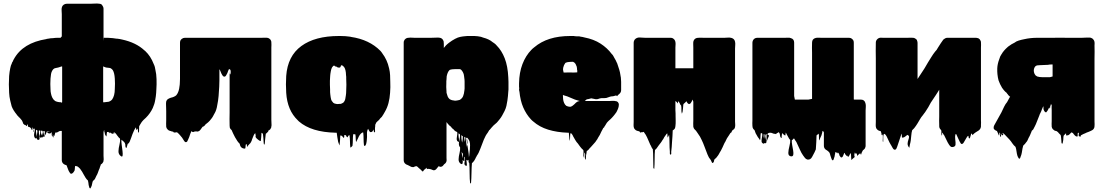

<svg xmlns="http://www.w3.org/2000/svg" viewBox="-20 -731 6183 1072"><path d="M853 -232Q853 -228 852.5 -223Q852 -218 852 -213Q851 -203 850 -193.5Q849 -184 847 -175Q845 -162 841.5 -150.5Q838 -139 833 -128Q819 -98 795 -74Q791 -71 788 -67.5Q785 -64 781 -61L773 -52Q772 -51 771 -49Q770 -47 768 -45Q767 -43 765.5 -40.5Q764 -38 762 -35L757 -26Q756 -17 756.5 -7.5Q757 2 755 10Q755 11 753.5 9Q752 7 751 6Q750 1 750 -4Q750 -9 749 -14Q749 -13 745 -8Q742 -5 741 -6Q740 -9 740 -12.5Q740 -16 739 -20Q733 -12 728.5 -2.5Q724 7 720 17Q716 27 712.5 38Q709 49 704 60Q701 66 697 70Q693 72 693 72Q692 76 691 79.5Q690 83 689 86Q688 89 687.5 91.5Q687 94 685 95Q684 96 681 90Q679 81 680 79.5Q681 78 676 65Q675 65 674 64Q671 61 670 59Q667 57 663 53Q662 53 659 50L658 49Q657 60 659.5 78Q662 96 664 112.5Q666 129 664.5 138Q663 147 654 140Q641 130 641.5 113Q642 96 647 77Q652 58 650 43Q647 41 644 37.5Q641 34 641 34Q640 32 639 31Q638 30 637 29Q633 24 629 18Q625 12 618 8Q611 5 613.5 7Q616 9 618.5 12Q621 15 611 14Q610 15 610 16Q609 17 606 15Q600 14 593 7Q591 13 590 13Q588 13 588 10Q588 7 586 6Q585 5 584 5.5Q583 6 582 6Q578 6 578 6Q576 11 576 17.5Q576 24 574 30Q573 32 570 26Q568 23 566 19Q565 14 564.5 10Q564 6 562 2Q562 -7 561 -5Q560 -3 559 2Q558 7 558 8V139Q558 143 558.5 148.5Q559 154 559 159Q559 164 557 172L554 177Q554 177 554 177.5Q554 178 553 178Q553 179 551 181Q548 185 543 187Q542 190 541.5 193Q541 196 539 199Q536 211 532 218Q529 226 526 234.5Q523 243 518 251Q515 259 510.5 267Q506 275 499 279Q496 286 495 292.5Q494 299 492 306L487 317Q486 318 485.5 319.5Q485 321 483 321Q482 321 481 319.5Q480 318 479 317Q478 313 477 309.5Q476 306 475 302Q474 296 473.5 289.5Q473 283 471 277Q463 270 457.5 261Q452 252 447 243Q439 227 429 214Q428 212 427 211Q426 210 425 209Q421 205 417 201.5Q413 198 408 197Q406 196 404 196Q400 196 400 195Q398 202 398 208.5Q398 215 396 222Q395 224 394 225Q393 226 392 228Q390 232 385 236Q380 240 375 239Q371 236 367 229Q363 223 360.5 215.5Q358 208 355 201Q354 198 352.5 194Q351 190 343 189Q339 187 336 185Q325 177 325 163V0H316Q311 1 306 4.5Q301 8 296 9H289Q287 13 286.5 17.5Q286 22 284 26Q284 27 282.5 28Q281 29 280 28Q269 17 270 19Q271 21 276 27Q281 33 282 36Q283 39 272 29Q268 26 268.5 19.5Q269 13 269 7Q266 10 263 12.5Q260 15 256 14Q248 14 244 8Q243 7 243 5.5Q243 4 242 3Q242 3 240 7Q240 7 238 12Q236 17 234 21Q234 25 232 23Q231 22 231 18Q230 16 230.5 14Q231 12 231 10V2Q229 -1 228 0Q226 4 226 7Q226 12 227 14Q227 16 227.5 18.5Q228 21 229 24Q229 26 229 30Q229 34 224 33Q222 33 220 30Q220 37 216 36Q213 36 213 33Q213 38 208 38Q206 38 206 37Q200 36 202 24Q203 19 204 13.5Q205 8 205 2Q205 -2 205 -2Q205 -2 201 -2Q196 -2 197 -2.5Q198 -3 197 2V6Q197 13 199 22.5Q201 32 201 41Q201 48 198 49Q195 50 193 50Q185 48 185 41Q184 40 184 37Q184 40 181 42Q178 42 177 41Q173 38 171 31Q169 23 171 14Q173 5 174 -3V-10Q173 -10 171 -14L170 -13L169 -14Q169 -14 169 -13.5Q169 -13 168 -13Q169 -13 169 -12.5Q169 -12 169 -12Q169 -11 168.5 -10.5Q168 -10 168 -9Q168 -8 167.5 -8Q167 -8 167 -7Q166 -9 165 -12.5Q164 -16 162 -20Q161 -21 161 -18Q161 -17 161 -11.5Q161 -6 159 -5Q158 -4 157 -6.5Q156 -9 156 -8Q153 -13 154.5 -12Q156 -11 151 -17Q147 -21 140 -23Q137 -23 137 -23Q137 -24 136.5 -24.5Q136 -25 136 -26Q136 -29 135.5 -32.5Q135 -36 133 -37Q132 -37 132 -35Q130 -27 130 -27Q127 -27 127 -29Q126 -30 125 -30Q124 -31 123 -32Q122 -33 120 -34Q120 -32 119 -33Q115 -35 110 -40Q110 -41 109.5 -41.5Q109 -42 109 -43Q108 -47 106 -51Q104 -55 102 -59L92 -71Q89 -73 87 -76Q86 -76 86 -76.5Q86 -77 85 -77Q84 -79 82 -81.5Q80 -84 78 -85L69 -97Q68 -99 65 -102L61 -108Q59 -110 57.5 -113Q56 -116 54 -119Q53 -121 52 -123Q51 -125 50 -126Q49 -129 47.5 -132Q46 -135 45 -138Q43 -146 41 -154Q39 -162 37 -170Q32 -191 31 -213Q28 -260 31 -307Q33 -330 37 -349Q40 -366 46 -377Q48 -385 51 -387Q53 -392 54.5 -395.5Q56 -399 57 -400Q107 -492 240 -513Q240 -514 240.5 -514Q241 -514 241 -514Q243 -514 245.5 -514.5Q248 -515 249 -515Q263 -518 276 -518Q283 -519 289 -519.5Q295 -520 301 -520H318L325 -528V-652Q325 -661 324 -672Q323 -683 326 -692Q328 -699 336 -705Q344 -710 352 -710H483Q496 -710 509.5 -711Q523 -712 536 -710Q547 -709 551 -701Q553 -699 553 -698Q558 -691 558 -683V-532Q558 -497 558 -495Q558 -493 558 -502Q558 -509 559 -516.5Q560 -524 562 -520H582Q590 -519 596.5 -519Q603 -519 610 -518L631 -515H635Q642 -514 649 -513Q656 -512 663 -510Q740 -493 786 -450Q788 -449 791 -446Q821 -418 838 -374Q842 -366 844.5 -357Q847 -348 848 -339Q853 -320 854 -289Q855 -258 853 -232ZM556 -160H562Q568 -161 574.5 -161.5Q581 -162 587 -163Q601 -168 607 -177Q613 -186 617 -200Q619 -208 620 -216.5Q621 -225 621 -234Q622 -246 622 -263.5Q622 -281 621 -292Q619 -324 610 -339Q606 -345 598 -350Q593 -352 585.5 -352.5Q578 -353 572 -354Q565 -356 562.5 -357.5Q560 -359 558 -360Q555 -360 556 -360Q557 -360 556 -356ZM326 -160Q321 -160 324 -157Q327 -154 327 -164V-360H323Q319 -359 314.5 -357Q310 -355 305 -354Q298 -352 290.5 -351Q283 -350 278 -345Q277 -344 275 -341.5Q273 -339 272 -337Q267 -329 265 -318Q263 -307 262 -292Q261 -280 261 -262Q261 -244 262 -232Q262 -219 265 -207Q267 -196 272.5 -185Q278 -174 288 -167Q302 -160 322 -160ZM167 -6V-7Q168 -4 168 0Q168 4 167 5Q165 7 165 3Q164 0 166 -4Q166 -5 166.5 -5.5Q167 -6 167 -6ZM184 35Q185 30 185.5 25Q186 20 187 16Q188 11 188.5 6.5Q189 2 189 -2Q189 -2 185 -4Q182 -7 181 -6V4L184 28ZM214 18Q216 10 216 6Q216 3 216 0Q216 -3 212 -2Q210 -1 208 4Q208 8 209.5 14.5Q211 21 212 26Q212 24 214 18ZM220 26Q220 22 220.5 19Q221 16 222 13Q225 3 224 2Q223 1 220 0Q218 0 218 2Q217 3 217 6Q216 11 217.5 16Q219 21 220 26ZM248 0Q239 4 243.5 4Q248 4 252 3Q250 3 250 1Q252 3 253 3Q254 4 255 4Q256 4 257 5V4Q257 4 257 3.5Q257 3 256 3Q253 2 249 0V1Q249 0 248 0Z M1496 -35Q1496 -33 1496 -30Q1496 -27 1495 -25Q1495 -20 1494 -18L1491 -13Q1490 -9 1484 -5Q1484 -5 1483.5 -4.5Q1483 -4 1482 -4Q1481 -3 1480.5 -3Q1480 -3 1479 -2Q1479 -2 1475 4Q1477 2 1478.5 1Q1480 0 1480 0Q1480 0 1477.5 3.5Q1475 7 1475 6L1468 13Q1468 13 1467.5 13.5Q1467 14 1466 14Q1466 14 1464 16Q1463 24 1462 33Q1461 42 1460 51Q1459 57 1459 64Q1459 71 1456 76Q1454 78 1453 72.5Q1452 67 1452 63Q1451 52 1450.5 40Q1450 28 1448 16Q1446 15 1442 11Q1440 11 1440 11Q1439 22 1438.5 34Q1438 46 1436 57Q1436 56 1432 56Q1430 54 1428 54Q1424 51 1420 48Q1416 45 1412 41Q1405 33 1407 31Q1409 29 1405 12Q1398 19 1394.5 29Q1391 39 1387 48Q1386 54 1383 59Q1382 60 1382 61Q1382 62 1381 63Q1378 69 1374 72Q1372 75 1369 77.5Q1366 80 1364 83Q1363 84 1362.5 86.5Q1362 89 1360 88Q1358 86 1358.5 82Q1359 78 1357 75Q1356 74 1354.5 73.5Q1353 73 1353 75Q1351 80 1351 86.5Q1351 93 1349 98Q1348 99 1344.5 98.5Q1341 98 1340 98Q1326 95 1321 82Q1320 79 1319.5 76Q1319 73 1317 70Q1310 64 1305 56Q1291 35 1282 15Q1281 12 1279.5 9.5Q1278 7 1277 4Q1275 0 1275 -1Q1275 -2 1274.5 -2Q1274 -2 1274 -3Q1274 -3 1273.5 -3.5Q1273 -4 1273 -5Q1267 -9 1264 -16Q1264 -17 1263.5 -17.5Q1263 -18 1263 -19Q1262 -22 1262 -30Q1261 -48 1261.5 -66.5Q1262 -85 1262 -103V-337Q1262 -318 1264 -316Q1266 -314 1267.5 -321.5Q1269 -329 1267.5 -337Q1266 -345 1258 -345Q1257 -343 1256.5 -340.5Q1256 -338 1254 -336Q1252 -329 1249.5 -323Q1247 -317 1243 -311Q1239 -303 1232 -303Q1231 -303 1230 -303.5Q1229 -304 1228 -304Q1224 -307 1222 -310Q1216 -319 1211 -333Q1209 -336 1207 -342Q1206 -343 1205 -344Q1202 -348 1204 -346Q1206 -344 1205 -341V-282Q1205 -271 1204 -247Q1203 -223 1200.5 -195Q1198 -167 1193 -144Q1191 -130 1187 -118Q1183 -106 1178 -98Q1174 -92 1173 -89Q1171 -85 1171 -85Q1167 -77 1161.5 -70Q1156 -63 1151 -57Q1147 -52 1142 -48Q1137 -44 1132 -40Q1130 -38 1128 -37Q1124 -30 1119 -27Q1118 -26 1117 -25.5Q1116 -25 1114 -24Q1111 -23 1111 -23Q1105 -15 1099.5 -7Q1094 1 1086 3Q1082 4 1078.5 3Q1075 2 1070 3Q1066 3 1062.5 5Q1059 7 1055 6Q1053 5 1052 3.5Q1051 2 1049 1Q1049 3 1047 5Q1047 6 1046.5 6.5Q1046 7 1046 8Q1042 16 1039.5 25Q1037 34 1033 42L1031 47Q1031 47 1029 51Q1028 55 1025.5 58.5Q1023 62 1018 63Q1013 63 1009 57Q1007 55 1007 54Q1003 48 999.5 42Q996 36 991 31Q988 28 987 26Q983 21 978.5 16.5Q974 12 969 8Q965 7 960 8.5Q955 10 951 8Q944 5 945.5 5.5Q947 6 949 6Q951 6 945 4Q944 4 943.5 3.5Q943 3 939 3Q937 2 934.5 1Q932 0 930 0Q929 0 928.5 -0.5Q928 -1 927 -1Q927 -1 926.5 -1Q926 -1 925 -2Q924 -2 923.5 -2.5Q923 -3 922 -3L916 -8Q909 -15 908 -23Q907 -31 907.5 -40.5Q908 -50 908 -59V-110Q908 -120 907.5 -129.5Q907 -139 907 -147Q907 -151 907 -155.5Q907 -160 908 -164Q909 -165 909 -167Q914 -178 924 -181Q926 -183 933 -185Q935 -186 938 -186.5Q941 -187 944 -188Q948 -189 951.5 -191Q955 -193 959 -195L965 -200Q973 -210 977 -223Q981 -236 982 -248Q983 -253 983.5 -258Q984 -263 984 -267Q985 -278 985 -290Q985 -302 985 -315V-493Q985 -498 986 -501Q988 -507 990 -509Q992 -511 993 -512Q994 -513 995 -514Q1003 -520 1012 -520H1440Q1448 -520 1458.5 -520.5Q1469 -521 1477 -519Q1484 -516 1489 -511Q1491 -507 1492 -506Q1495 -502 1495 -495Q1496 -488 1495.5 -480Q1495 -472 1495 -465V-63Q1495 -56 1495.5 -49Q1496 -42 1496 -35Z M2159 -276Q2160 -260 2159.5 -244Q2159 -228 2158 -213Q2156 -182 2149 -155.5Q2142 -129 2129 -107Q2125 -100 2121 -93Q2117 -86 2112 -79Q2107 -73 2101 -68Q2101 -67 2100.5 -66.5Q2100 -66 2100 -66Q2096 -60 2090 -56Q2089 -55 2088 -54Q2087 -53 2085 -51Q2084 -50 2083 -49Q2082 -48 2081 -47L2075 -34Q2075 -30 2075 -26.5Q2075 -23 2074 -19Q2073 -12 2074 -0.5Q2075 11 2070 7Q2067 4 2066.5 -0.5Q2066 -5 2066 -9Q2066 -7 2064 -5Q2063 -2 2060.5 1.5Q2058 5 2054 6Q2047 9 2042.5 1.5Q2038 -6 2036 -10Q2036 -10 2036 -10.5Q2036 -11 2035 -12Q2028 1 2029 17.5Q2030 34 2028 50Q2028 54 2027 59.5Q2026 65 2025 70Q2024 76 2020 81Q2020 84 2016 84Q2012 82 2012 79Q2010 62 2010 44Q2010 26 2008 9Q2008 9 2007.5 8.5Q2007 8 2006 8Q2003 9 2000 11Q1997 13 1995 15Q1988 22 1983 32Q1980 38 1977.5 44Q1975 50 1972 55Q1971 56 1969.5 59.5Q1968 63 1968 62Q1966 51 1966 40Q1966 29 1964 19Q1966 19 1958.5 18.5Q1951 18 1952 19Q1950 35 1950 51Q1950 67 1948 83Q1948 84 1944.5 87Q1941 90 1940 91Q1939 92 1937.5 92.5Q1936 93 1936 92Q1934 75 1934 57.5Q1934 40 1931 23Q1928 24 1926 26Q1924 28 1924 28Q1923 29 1922.5 31.5Q1922 34 1920 36Q1919 36 1915 32Q1914 30 1913.5 28Q1913 26 1911 25Q1911 24 1910.5 24Q1910 24 1910 24Q1909 23 1909 23.5Q1909 24 1908 23H1902Q1902 27 1902 31Q1902 35 1900 40Q1900 40 1892 31Q1887 26 1887 26.5Q1887 27 1884 26Q1880 26 1880 25Q1879 39 1878.5 52.5Q1878 66 1876 80Q1876 82 1874.5 78Q1873 74 1872 72Q1871 69 1870 66.5Q1869 64 1868 61Q1865 48 1863.5 35.5Q1862 23 1860 10H1854Q1718 7 1649 -53L1643 -59Q1584 -115 1578 -213Q1575 -260 1578 -307Q1586 -418 1662.5 -474Q1739 -530 1872 -530H1881Q1895 -530 1909 -529Q1923 -528 1936 -526Q1938 -526 1939 -525Q2042 -510 2104 -447Q2106 -445 2109.5 -440.5Q2113 -436 2114 -434Q2142 -397 2152 -351Q2152 -350 2152.5 -349Q2153 -348 2153 -347Q2157 -330 2158 -311.5Q2159 -293 2159 -276ZM1841 -157Q1844 -155 1848 -153Q1859 -150 1865 -150Q1871 -150 1877 -151H1883Q1887 -153 1890.5 -154.5Q1894 -156 1897 -158Q1905 -166 1907.5 -177Q1910 -188 1911 -198Q1912 -204 1912.5 -211Q1913 -218 1913 -225Q1914 -239 1914 -258Q1914 -277 1913 -292Q1913 -297 1913 -302Q1913 -307 1912 -311Q1912 -315 1911.5 -318.5Q1911 -322 1911 -326Q1908 -352 1897 -361Q1893 -365 1891.5 -365.5Q1890 -366 1888 -366Q1887 -366 1886 -366.5Q1885 -367 1884 -366Q1883 -365 1882.5 -361.5Q1882 -358 1880 -356Q1879 -354 1874.5 -353.5Q1870 -353 1868 -354Q1862 -355 1857 -360H1851Q1850 -361 1849 -362.5Q1848 -364 1846 -365Q1843 -365 1840 -362Q1833 -356 1830 -345.5Q1827 -335 1825 -321Q1824 -318 1824 -313Q1824 -310 1823.5 -306.5Q1823 -303 1823 -299Q1822 -291 1822 -280Q1822 -269 1822 -258Q1822 -251 1822.5 -244.5Q1823 -238 1823 -231Q1823 -224 1823 -217Q1823 -210 1824 -205Q1826 -187 1828.5 -177Q1831 -167 1841 -157Z M2819 -244Q2819 -237 2819 -231Q2819 -225 2818 -220Q2817 -207 2816 -194.5Q2815 -182 2813 -170Q2811 -155 2807.5 -140Q2804 -125 2797 -111L2789 -96Q2779 -75 2762 -56Q2761 -54 2757 -50Q2753 -45 2747 -40.5Q2741 -36 2736 -31Q2730 -24 2724.5 -18.5Q2719 -13 2714 -6Q2714 -6 2713.5 -5.5Q2713 -5 2712 -5L2703 10Q2691 25 2681 49.5Q2671 74 2662 99Q2653 124 2642 139Q2641 140 2640.5 142.5Q2640 145 2638 147Q2638 147 2638 147.5Q2638 148 2637 148Q2637 149 2635 153Q2632 158 2629.5 163Q2627 168 2622 173Q2621 176 2618 177L2615 180Q2613 202 2612.5 234.5Q2612 267 2610 290Q2610 291 2607.5 292.5Q2605 294 2605 293Q2602 270 2602 235.5Q2602 201 2600 179Q2597 177 2597 175Q2596 174 2596 170.5Q2596 167 2596 166Q2596 163 2597 161Q2596 163 2591 165Q2590 165 2589.5 164.5Q2589 164 2588 164Q2586 163 2584 161Q2585 174 2586.5 186Q2588 198 2580 194Q2570 189 2574 174Q2578 159 2576 147Q2575 147 2573.5 146Q2572 145 2573 145Q2573 144 2572.5 143.5Q2572 143 2572 143Q2573 153 2573.5 161.5Q2574 170 2568 167Q2565 165 2563 162Q2565 175 2562.5 181.5Q2560 188 2552 183Q2540 174 2540.5 158.5Q2541 143 2545.5 125Q2550 107 2549 92Q2547 90 2545 86Q2544 85 2544 84Q2542 78 2542 72Q2542 61 2545 52Q2547 43 2548 34.5Q2549 26 2548 19Q2546 17 2544 16Q2543 16 2542 14Q2541 12 2542 14H2540V25Q2540 27 2540.5 30Q2541 33 2541 36Q2542 40 2542.5 44.5Q2543 49 2543 57Q2542 63 2539.5 61Q2537 59 2534 57Q2533 57 2533 56.5Q2533 56 2533 56Q2529 50 2530 41.5Q2531 33 2532 26Q2533 21 2533.5 16.5Q2534 12 2533 8Q2533 7 2532.5 7Q2532 7 2532 6L2525 3L2524 2Q2523 2 2523 1.5Q2523 1 2522 1Q2516 -3 2512 -9Q2509 -11 2506 -13.5Q2503 -16 2501 -19Q2499 -23 2497 -24.5Q2495 -26 2493 -27Q2491 -29 2488 -31.5Q2485 -34 2483 -37Q2481 -39 2479 -41.5Q2477 -44 2475 -47Q2473 -49 2472 -50Q2470 -53 2472 -50.5Q2474 -48 2473 -42V151Q2473 156 2473.5 161.5Q2474 167 2472 172Q2472 172 2470 176Q2469 177 2469 177.5Q2469 178 2468 179Q2466 182 2460 186Q2457 190 2453 194.5Q2449 199 2443 200Q2439 201 2435.5 199.5Q2432 198 2429 197Q2425 201 2422 205.5Q2419 210 2415 214Q2405 223 2395.5 218Q2386 213 2375 212H2367Q2366 212 2365 213Q2364 214 2363 213Q2362 210 2362 205L2354 213Q2353 214 2351 215Q2349 216 2347 218Q2346 219 2344.5 222.5Q2343 226 2340 226Q2336 226 2334.5 222.5Q2333 219 2331 218Q2331 218 2331 217.5Q2331 217 2330 217Q2328 216 2324 212L2317 206L2314 203Q2314 203 2314 202.5Q2314 202 2313 202Q2309 198 2307 197L2297 198Q2296 199 2292 201Q2286 204 2280 201Q2279 202 2278 201Q2277 200 2275 200Q2275 200 2263.5 194Q2252 188 2252 189Q2248 187 2245 185Q2234 177 2234 163V-493Q2234 -499 2235.5 -502Q2237 -505 2239 -509Q2248 -520 2260 -520Q2263 -520 2266 -520.5Q2269 -521 2272 -521Q2278 -521 2283.5 -520.5Q2289 -520 2294 -520H2387Q2395 -520 2403.5 -520.5Q2412 -521 2420 -521Q2424 -521 2428 -521Q2432 -521 2436 -520Q2437 -520 2438 -519.5Q2439 -519 2440 -519Q2449 -516 2454 -507Q2456 -503 2457 -500Q2458 -497 2458 -486V-463Q2460 -465 2460 -466Q2461 -466 2461 -466.5Q2461 -467 2461 -467L2462 -468Q2466 -472 2467 -474Q2466 -473 2471 -478.5Q2476 -484 2478 -485Q2481 -487 2483.5 -489.5Q2486 -492 2488 -493Q2496 -499 2503.5 -504Q2511 -509 2519 -513Q2521 -515 2523 -515Q2535 -522 2549.5 -525Q2564 -528 2578 -529Q2585 -529 2589 -530H2605Q2628 -531 2648 -528.5Q2668 -526 2678 -521Q2694 -517 2707.5 -510.5Q2721 -504 2730 -496L2739 -490Q2743 -487 2746.5 -484Q2750 -481 2753 -477Q2781 -449 2798 -405.5Q2815 -362 2818 -299Q2819 -285 2819 -274Q2819 -263 2819 -249ZM2474 -210Q2476 -201 2479.5 -192.5Q2483 -184 2490 -178Q2500 -171 2514 -170Q2516 -169 2519 -169Q2522 -169 2524 -169L2532 -170Q2536 -171 2539.5 -171.5Q2543 -172 2546 -173L2551 -176Q2562 -184 2566 -195Q2571 -207 2573 -227Q2574 -232 2574 -237Q2574 -242 2574 -246V-275Q2574 -280 2573.5 -286Q2573 -292 2572 -298Q2572 -303 2571 -306Q2570 -318 2565 -327Q2560 -337 2554 -342Q2550 -345 2546.5 -345Q2543 -345 2538 -345Q2530 -345 2521 -345Q2512 -345 2504 -344Q2501 -343 2497 -342.5Q2493 -342 2490 -340Q2483 -333 2479.5 -324Q2476 -315 2474 -305Q2474 -301 2473.5 -296.5Q2473 -292 2473 -288Q2472 -283 2472 -277.5Q2472 -272 2472 -267Q2471 -256 2471.5 -245Q2472 -234 2473 -219V-214Q2474 -213 2474 -210ZM2560 65Q2561 63 2561 60.5Q2561 58 2562 56Q2563 50 2563.5 44.5Q2564 39 2564 33Q2564 29 2564 29Q2564 29 2561 28Q2561 28 2560 27Q2559 26 2557 24H2556V33Q2556 38 2556.5 43.5Q2557 49 2558 54Q2559 56 2559 59Q2559 62 2560 65ZM2572 33V42L2574 62Q2575 57 2575.5 53.5Q2576 50 2576 43V35Q2574 33 2572 33ZM2586 42Q2590 50 2590 62Q2590 65 2590 68Q2590 71 2589 74V75Q2591 91 2594 108Q2597 125 2598 142V148Q2599 145 2599 142.5Q2599 140 2600 138Q2600 136 2600.5 132Q2601 128 2601 128Q2604 105 2604.5 80.5Q2605 56 2592 42Q2589 38 2587 38Q2586 39 2586 41H2585Q2585 41 2585 40.5Q2585 40 2584 39Q2581 35 2580 35Q2579 36 2579.5 40.5Q2580 45 2580 46Q2581 54 2582.5 62Q2584 70 2585 78L2587 89Q2588 86 2588 83Q2588 80 2589 77V76Q2586 59 2585.5 52.5Q2585 46 2586 42ZM2562 152Q2563 145 2564 138Q2565 131 2564 125Q2563 125 2561.5 124Q2560 123 2561 123Q2560 122 2560 121.5Q2560 121 2559 120Q2558 119 2558 117.5Q2558 116 2557 115Q2558 124 2559.5 133.5Q2561 143 2562 152Z M3252 137Q3251 142 3251 153Q3251 164 3248 159Q3244 151 3246.5 140.5Q3249 130 3244 122Q3242 118 3242 126.5Q3242 135 3242 143Q3242 151 3240 148Q3236 138 3237.5 127.5Q3239 117 3237 107Q3232 103 3227.5 98Q3223 93 3220 89Q3216 84 3213 79.5Q3210 75 3207 71Q3199 63 3192 51L3180 30Q3180 29 3177 23.5Q3174 18 3172 16Q3170 14 3168 13Q3164 13 3164 16Q3163 26 3163 35.5Q3163 45 3161 55Q3161 57 3160 52Q3159 47 3159 44Q3158 36 3157.5 27Q3157 18 3156 10H3150Q3090 8 3041 -7Q2992 -22 2957 -53L2951 -58L2944 -65Q2918 -93 2901.5 -131Q2885 -169 2880 -221Q2879 -221 2879 -223Q2878 -225 2878 -233Q2878 -234 2878.5 -235Q2879 -236 2879 -237Q2878 -242 2878 -247.5Q2878 -253 2878 -259V-266Q2879 -326 2897 -373Q2915 -420 2947 -453Q2949 -454 2949.5 -455Q2950 -456 2951 -457Q2952 -458 2955 -460.5Q2958 -463 2958 -463Q2961 -466 2963 -467Q3037 -530 3163 -530H3184Q3188 -530 3189 -529Q3198 -529 3202 -528Q3216 -529 3223 -526Q3228 -525 3233 -524.5Q3238 -524 3243 -522Q3295 -512 3333 -487.5Q3371 -463 3396 -429Q3401 -425 3404 -419Q3407 -413 3410 -408L3418 -394Q3419 -391 3420.5 -388.5Q3422 -386 3423 -383Q3425 -380 3426 -377Q3427 -374 3428 -371Q3433 -357 3437.5 -342Q3442 -327 3444 -312Q3444 -308 3445 -306Q3447 -298 3447 -290Q3447 -282 3448 -274V-228Q3448 -214 3436 -205Q3433 -203 3429 -199Q3427 -194 3425 -194Q3425 -194 3421 -198Q3419 -198 3415 -197Q3411 -196 3409 -195Q3405 -194 3402 -193.5Q3399 -193 3395 -193Q3387 -192 3380 -189Q3373 -186 3365 -184Q3359 -183 3352 -183Q3345 -183 3338 -183Q3329 -182 3321.5 -179Q3314 -176 3306 -177Q3300 -178 3294 -179.5Q3288 -181 3281 -182Q3277 -181 3273.5 -180Q3270 -179 3266 -178Q3263 -177 3260 -177Q3257 -177 3254 -175Q3251 -173 3245 -167H3382Q3386 -167 3390.5 -167.5Q3395 -168 3400 -168H3405Q3411 -168 3419 -166Q3421 -166 3422 -165.5Q3423 -165 3424 -165Q3431 -162 3434 -154Q3436 -148 3435 -144Q3435 -137 3432 -128L3429 -120Q3423 -104 3413 -93Q3409 -88 3405 -83Q3401 -78 3396 -73Q3392 -69 3388 -65Q3384 -61 3379 -57L3373 -51Q3368 -46 3364.5 -39.5Q3361 -33 3357 -27Q3354 -24 3353 -22Q3355 -24 3353 -20Q3351 -16 3349 -18Q3347 -13 3344.5 -9Q3342 -5 3338 3Q3336 8 3333.5 12.5Q3331 17 3329 22Q3323 33 3318 40Q3317 43 3315.5 45.5Q3314 48 3312 50L3308 56Q3307 57 3306 59Q3305 61 3303 63Q3297 70 3291 76.5Q3285 83 3279 90L3272 97Q3270 100 3267.5 103Q3265 106 3262 108Q3258 112 3256 112Q3255 118 3254.5 124.5Q3254 131 3252 137ZM3127 -326H3132Q3145 -326 3158 -326.5Q3171 -327 3184 -326L3203 -327V-339Q3202 -340 3202 -341Q3202 -345 3201.5 -350Q3201 -355 3200 -359L3194 -373Q3193 -374 3193 -374.5Q3193 -375 3192 -376Q3187 -383 3181 -385Q3181 -386 3178 -386H3177Q3170 -386 3163 -385.5Q3156 -385 3149 -384Q3147 -383 3143.5 -382.5Q3140 -382 3137 -380Q3136 -379 3136 -378.5Q3136 -378 3135 -377Q3133 -375 3132 -372Q3131 -369 3129 -367Q3123 -351 3123.5 -344Q3124 -337 3127 -326ZM3154 -136Q3156 -135 3166 -135Q3172 -137 3177.5 -141Q3183 -145 3187 -149L3196 -158Q3204 -164 3208 -165Q3212 -166 3217 -167Q3210 -169 3203.5 -171Q3197 -173 3190 -175Q3179 -179 3168.5 -184Q3158 -189 3147 -193L3127 -199Q3125 -201 3123 -201V-196Q3123 -195 3123.5 -187.5Q3124 -180 3124 -178Q3125 -167 3129.5 -156.5Q3134 -146 3142 -140L3150 -137Q3151 -136 3154 -136Z M4085 -32Q4085 -26 4083 -18Q4082 -14 4079 -11Q4077 -9 4074.5 -7Q4072 -5 4069 -3Q4068 -2 4065 4.5Q4062 11 4061 11Q4060 11 4059 10Q4059 11 4058.5 11Q4058 11 4058 12Q4054 19 4049 26Q4044 33 4039 41L4033 53Q4032 56 4030 59.5Q4028 63 4026 66L4023 72Q4019 82 4014.5 91Q4010 100 4005 110Q4002 114 3999.5 119Q3997 124 3994 129L3991 134Q3990 135 3990 135.5Q3990 136 3989 137Q3979 152 3969 159Q3967 163 3966.5 168.5Q3966 174 3961 178Q3957 182 3953 172Q3949 162 3944 156Q3939 151 3936 144Q3933 137 3930 131L3912 84Q3909 76 3905.5 67.5Q3902 59 3898 51Q3890 32 3875 12L3866 -1L3859 -8Q3853 -14 3852 -20Q3852 -21 3851.5 -21.5Q3851 -22 3851 -23Q3850 -32 3850.5 -41Q3851 -50 3851 -59V-163L3847 -175Q3846 -174 3845 -171Q3844 -168 3843 -166Q3841 -162 3837 -156Q3833 -150 3827 -150Q3822 -151 3818 -156.5Q3814 -162 3812 -166Q3811 -164 3809 -162Q3806 -159 3803.5 -156.5Q3801 -154 3798 -152Q3796 -150 3795 -146Q3794 -136 3793.5 -126.5Q3793 -117 3791 -107Q3790 -104 3788.5 -99.5Q3787 -95 3787 -97Q3784 -108 3784.5 -119.5Q3785 -131 3783 -142Q3782 -143 3781 -144Q3780 -145 3779 -146L3776 -152Q3775 -154 3774.5 -156Q3774 -158 3772 -159Q3772 -160 3771.5 -160Q3771 -160 3771 -161Q3768 -163 3766 -166Q3765 -163 3765 -159.5Q3765 -156 3763 -154Q3762 -153 3761 -156Q3760 -159 3759 -161L3751 -167V-132Q3751 -125 3751 -116Q3751 -107 3752 -97V-85Q3752 -75 3752.5 -58Q3753 -41 3751 -26Q3751 -22 3749 -16Q3748 -13 3744 -9Q3742 -7 3742 -7Q3740 -5 3736 -3Q3735 13 3734.5 30Q3734 47 3732 64Q3731 76 3730.5 88.5Q3730 101 3728 113Q3727 117 3728 124Q3729 131 3724 132Q3720 133 3720 126Q3720 119 3720 115Q3718 94 3718 69Q3718 44 3716 22L3712 29Q3711 30 3710 34Q3709 38 3708 36Q3706 31 3706.5 25Q3707 19 3705 13L3700 19Q3697 22 3695 26Q3692 30 3689 34.5Q3686 39 3684 44Q3683 45 3682 47Q3681 49 3679 51Q3677 55 3674.5 58.5Q3672 62 3670 65Q3664 73 3658 80.5Q3652 88 3647 96Q3645 99 3642.5 101.5Q3640 104 3637 106Q3635 128 3635 158Q3635 188 3633 211Q3632 212 3630.5 210Q3629 208 3628 207Q3627 184 3627 154Q3627 124 3625 102Q3621 98 3618 91.5Q3615 85 3613 80H3612Q3605 65 3599 50Q3593 35 3585 21Q3582 16 3579 12.5Q3576 9 3574 5Q3570 7 3569 7H3562Q3558 9 3557 9Q3553 9 3553 7Q3553 5 3551 4Q3549 3 3547 1Q3545 1 3544 1.5Q3543 2 3540 0Q3539 0 3538.5 -0.5Q3538 -1 3536 -1Q3528 -4 3523 -11Q3521 -13 3519 -19Q3517 -26 3517.5 -35Q3518 -44 3518 -51V-493Q3518 -501 3523 -509L3529 -515Q3540 -523 3554.5 -521.5Q3569 -520 3582 -520H3724Q3735 -520 3742 -513Q3747 -510 3750 -501Q3751 -497 3751.5 -493.5Q3752 -490 3752 -486Q3752 -481 3751.5 -475.5Q3751 -470 3751 -465V-350H3851V-465Q3851 -474 3850.5 -484Q3850 -494 3852 -502Q3855 -511 3863 -516Q3867 -518 3870.5 -519Q3874 -520 3878 -520Q3886 -521 3893.5 -520.5Q3901 -520 3907 -520H4025Q4034 -520 4044.5 -521Q4055 -522 4065 -519Q4081 -514 4084 -498Q4086 -489 4085 -479Q4084 -469 4084 -460V-51Q4084 -50 4084.5 -43.5Q4085 -37 4085 -32Z M4631 164Q4630 165 4629 164Q4628 163 4626 162Q4624 160 4622 154Q4615 135 4613.5 127Q4612 119 4598 109Q4596 108 4594 106.5Q4592 105 4590 104Q4580 96 4580 83V8L4575 0Q4572 0 4572 2Q4571 6 4570.5 10Q4570 14 4568 19Q4567 25 4564 30Q4561 35 4559 41Q4558 44 4557 49.5Q4556 55 4555 52Q4552 44 4552.5 34Q4553 24 4551 15Q4551 15 4547 19Q4545 20 4542.5 21.5Q4540 23 4539 26Q4538 45 4537.5 64Q4537 83 4535 103Q4535 104 4531.5 111Q4528 118 4528 119Q4523 129 4514 145.5Q4505 162 4489 160Q4480 158 4474.5 151Q4469 144 4464 137Q4454 123 4447 106.5Q4440 90 4432 74Q4430 68 4426.5 62Q4423 56 4419 51Q4417 47 4416 46Q4415 44 4414.5 43Q4414 42 4412 42Q4410 44 4407.5 47Q4405 50 4401 52Q4400 63 4403 79Q4406 95 4408.5 110Q4411 125 4409 134Q4407 143 4396 142Q4381 139 4381.5 122.5Q4382 106 4387.5 85.5Q4393 65 4392 50Q4391 49 4390 48Q4389 47 4388 46Q4386 44 4384 40Q4383 38 4381.5 35Q4380 32 4378 29L4372 18Q4371 16 4370 13.5Q4369 11 4367 9Q4366 13 4366 17.5Q4366 22 4364 26Q4364 26 4356 21Q4354 19 4352 16.5Q4350 14 4348 12Q4345 19 4344.5 28.5Q4344 38 4344 39Q4344 40 4342.5 39.5Q4341 39 4340 38Q4335 32 4335 23.5Q4335 15 4329 8Q4329 8 4328.5 8Q4328 8 4327 7Q4323 11 4315 14Q4315 19 4312 18Q4313 18 4310 17Q4307 16 4308 16Q4301 17 4294.5 13.5Q4288 10 4280 10Q4276 10 4273 11Q4270 12 4267 14Q4263 21 4266.5 21.5Q4270 22 4272.5 24.5Q4275 27 4268 40Q4267 42 4266 44.5Q4265 47 4264 50Q4263 52 4262 56Q4261 60 4260 58Q4259 50 4260 34.5Q4261 19 4259 17Q4258 17 4257 18Q4257 18 4256.5 18Q4256 18 4256 19Q4251 25 4254 37Q4257 49 4259 58.5Q4261 68 4252 69Q4248 69 4247 68Q4245 73 4240 70Q4232 66 4232 56.5Q4232 47 4234.5 35.5Q4237 24 4236 15Q4236 14 4234.5 14Q4233 14 4232 13Q4231 13 4229.5 11.5Q4228 10 4228 12Q4226 22 4226 32Q4226 42 4224 51Q4223 53 4222 50Q4221 47 4220 46Q4218 44 4215.5 40Q4213 36 4211 34L4199 13Q4197 9 4196 4.5Q4195 0 4193 -4Q4189 -7 4186 -11Q4181 -18 4181 -28Q4180 -36 4180.5 -43Q4181 -50 4181 -57V-493Q4181 -501 4186 -509L4192 -515Q4199 -520 4207.5 -520Q4216 -520 4224 -520H4363Q4371 -520 4380 -520.5Q4389 -521 4396 -518Q4414 -513 4414 -493V-195L4418 -175H4494L4514 -179V-437Q4514 -448 4513.5 -463.5Q4513 -479 4514 -493Q4514 -514 4534 -519Q4542 -521 4550 -520.5Q4558 -520 4565 -520H4704Q4712 -520 4720.5 -520Q4729 -520 4736 -515Q4740 -512 4743 -508Q4745 -505 4746 -501.5Q4747 -498 4747 -493V-176Q4748 -175 4749.5 -175Q4751 -175 4751 -175H4786Q4807 -175 4812 -155Q4815 -145 4814 -134Q4813 -123 4813 -114V84Q4813 88 4811 92Q4811 95 4810 96Q4810 97 4809.5 97Q4809 97 4809 97Q4809 98 4808.5 98Q4808 98 4808 99Q4803 105 4798 108Q4796 111 4793.5 116.5Q4791 122 4790 124Q4790 125 4789.5 127.5Q4789 130 4788 131Q4792 135 4788 132V131L4782 125Q4779 127 4776 130Q4773 133 4770 135Q4767 141 4766 139Q4765 135 4764.5 131.5Q4764 128 4763 124Q4762 125 4761 126.5Q4760 128 4758 128Q4757 127 4753 120Q4749 133 4750 138Q4751 143 4752 144.5Q4753 146 4746 151Q4741 156 4738 158Q4735 164 4734 162Q4732 152 4732 142.5Q4732 133 4730 124Q4730 124 4729.5 124Q4729 124 4729 125Q4728 125 4726 127Q4726 130 4724 130Q4724 132 4723.5 134Q4723 136 4722 137Q4720 141 4718 143Q4715 146 4714 144Q4702 126 4706 120.5Q4710 115 4718 117.5Q4726 120 4727 126.5Q4728 133 4711 138L4707 139Q4706 140 4705 137.5Q4704 135 4702 134Q4701 132 4700 131Q4699 130 4698 129Q4697 127 4696.5 124.5Q4696 122 4694 123Q4692 124 4692 127Q4692 130 4690 132Q4689 135 4686.5 141Q4684 147 4679 148Q4676 149 4674 146.5Q4672 144 4671 143Q4666 135 4666 135Q4666 135 4666.5 134Q4667 133 4662 124Q4661 123 4660 122Q4659 121 4657 120Q4657 123 4655 125Q4654 126 4653 124Q4652 122 4651 121Q4648 118 4644 118Q4644 123 4642 129L4639 146Q4638 146 4636 154Q4634 162 4631 164ZM4246 44Q4247 37 4248 30.5Q4249 24 4248 19Q4247 18 4245.5 17.5Q4244 17 4244 19Q4242 28 4246 44ZM4729 125Q4729 125 4729 125ZM4786 132Q4781 127 4783 128.5Q4785 130 4788 132Q4787 133 4786 132Z M5457 -60Q5457 -53 5457.5 -46.5Q5458 -40 5457 -33V-24Q5456 -15 5451 -9L5445 -3Q5441 0 5435.5 3Q5430 6 5426 9Q5423 11 5420 13.5Q5417 16 5414 19Q5413 20 5412 22Q5411 24 5410 23Q5403 12 5406.5 12.5Q5410 13 5413 15.5Q5416 18 5406 15H5405H5404Q5404 15 5402 17Q5401 20 5400.5 23.5Q5400 27 5398 31Q5397 33 5396.5 36Q5396 39 5394 41Q5392 43 5390 41Q5388 38 5388 34Q5388 30 5386 27Q5384 28 5382 30Q5379 33 5377 37Q5372 44 5368.5 51.5Q5365 59 5360 66Q5359 67 5358 68.5Q5357 70 5355 71Q5353 73 5350 73Q5346 73 5343 68Q5342 66 5341 64Q5340 62 5339 61Q5333 50 5328.5 39Q5324 28 5319 18Q5315 18 5315 18Q5311 33 5313.5 49Q5316 65 5315 76.5Q5314 88 5299 90Q5292 91 5287.5 87Q5283 83 5279 77Q5271 65 5265 51.5Q5259 38 5252 25L5246 17Q5245 15 5244.5 12Q5244 9 5242 10Q5240 13 5240 20.5Q5240 28 5238 25Q5235 18 5236 10.5Q5237 3 5235 -4Q5231 -8 5229 -11Q5227 -15 5226 -16Q5226 -17 5225.5 -17.5Q5225 -18 5225 -19Q5224 -22 5224 -25.5Q5224 -29 5224 -33Q5223 -45 5223.5 -57Q5224 -69 5224 -80V-230Q5220 -223 5215 -215.5Q5210 -208 5205 -200L5177 -158Q5170 -145 5163 -132.5Q5156 -120 5148 -109Q5146 -106 5144 -103Q5142 -100 5140 -98Q5136 -92 5132 -87Q5128 -82 5124 -77L5117 -66Q5110 -54 5102.5 -41.5Q5095 -29 5084 -15Q5081 -11 5077 -8Q5076 -7 5075 -6Q5074 -5 5073 -4Q5069 10 5068 25Q5067 40 5065 54Q5064 59 5063 65Q5062 71 5060 77Q5059 81 5058 89Q5057 97 5056 93Q5047 82 5047.5 71Q5048 60 5051.5 50.5Q5055 41 5055.5 33.5Q5056 26 5046 22Q5044 24 5041 26Q5038 28 5036 30Q5032 33 5028.5 35Q5025 37 5020 37Q5019 37 5018 37.5Q5017 38 5016 37Q5015 32 5015 26Q5015 20 5014 15Q5012 18 5010 26Q5005 41 5000 56Q4995 71 4990 86Q4989 90 4985.5 97.5Q4982 105 4976 105Q4973 105 4972 104Q4968 102 4965.5 97.5Q4963 93 4961 90Q4959 86 4957 82.5Q4955 79 4953 76Q4950 70 4946.5 64.5Q4943 59 4941 53Q4937 45 4933.5 37Q4930 29 4925 22Q4923 20 4921 18.5Q4919 17 4917 16Q4912 19 4911.5 32Q4911 45 4911.5 55Q4912 65 4909 59Q4908 57 4909 43.5Q4910 30 4908 18Q4908 21 4905 23Q4902 25 4902 20Q4902 15 4901 12Q4900 9 4899 6.5Q4898 4 4897 1Q4896 1 4895 0.5Q4894 0 4892 0Q4891 0 4890.5 -0.5Q4890 -1 4888 -1Q4880 -4 4875 -11Q4873 -13 4871 -19Q4869 -26 4869.5 -35Q4870 -44 4870 -51V-405Q4870 -423 4869.5 -447Q4869 -471 4870 -493Q4870 -504 4878 -512Q4880 -514 4882.5 -516Q4885 -518 4889 -519Q4894 -521 4899.5 -520.5Q4905 -520 4910 -520H5048Q5055 -520 5063 -520.5Q5071 -521 5078 -520Q5081 -520 5084 -519Q5087 -518 5090 -516Q5092 -515 5094 -513Q5097 -512 5098 -509Q5100 -507 5100 -505Q5102 -501 5102.5 -497Q5103 -493 5103 -490V-290L5141 -348Q5142 -349 5144 -353Q5152 -367 5161 -382Q5170 -397 5179 -411L5190 -428Q5202 -445 5210 -453Q5210 -454 5210.5 -454.5Q5211 -455 5211 -455L5217 -465L5233 -490Q5239 -500 5247 -510Q5252 -514 5256.5 -516.5Q5261 -519 5267 -520H5430Q5434 -520 5440 -518Q5441 -518 5441.5 -517.5Q5442 -517 5443 -517Q5451 -513 5454 -505Q5457 -501 5457 -495Q5458 -488 5457.5 -480Q5457 -472 5457 -465Z M5678 145Q5678 146 5676 151Q5674 156 5670 155Q5667 153 5664.5 147Q5662 141 5661 140Q5657 127 5655.5 114Q5654 101 5650 89Q5640 81 5632 69Q5625 58 5616.5 48.5Q5608 39 5598 29Q5594 24 5589.5 20Q5585 16 5580 12Q5575 9 5577.5 12.5Q5580 16 5581.5 20.5Q5583 25 5574 24Q5571 24 5571 18Q5571 17 5570.5 16.5Q5570 16 5570 16Q5570 16 5568 14Q5567 20 5569 26.5Q5571 33 5566 32Q5562 30 5563.5 22Q5565 14 5560 8Q5559 9 5559.5 16Q5560 23 5558 25Q5557 26 5556 22.5Q5555 19 5554 18Q5552 13 5550 8.5Q5548 4 5546 0Q5545 0 5544 -0.5Q5543 -1 5542 -1Q5541 -1 5539 -3Q5537 -3 5532 -8Q5528 -12 5528 -15Q5528 -18 5528 -20Q5528 -25 5531 -31L5571 -103Q5579 -120 5586.5 -135.5Q5594 -151 5603 -161Q5603 -162 5603.5 -162Q5604 -162 5604 -163L5616 -185Q5618 -187 5620 -193Q5621 -193 5621 -195Q5620 -194 5620 -193Q5620 -192 5618 -192Q5618 -192 5616 -194Q5614 -195 5611.5 -198Q5609 -201 5608 -202V-203L5605 -206Q5603 -208 5602 -210Q5602 -211 5600 -213Q5598 -215 5598 -215Q5596 -216 5594.5 -217.5Q5593 -219 5590 -222Q5587 -225 5584.5 -228Q5582 -231 5580 -234Q5574 -241 5571 -248Q5568 -253 5565.5 -258Q5563 -263 5561 -268Q5558 -274 5555 -283Q5551 -298 5549 -317Q5548 -325 5548 -332.5Q5548 -340 5548 -349Q5549 -374 5559 -400Q5564 -418 5571 -427Q5573 -430 5575 -433Q5577 -436 5578 -438Q5586 -449 5595 -458Q5598 -461 5603 -465.5Q5608 -470 5609 -471Q5610 -472 5610.5 -472Q5611 -472 5612 -473Q5620 -479 5628 -484Q5636 -489 5645 -493Q5653 -500 5667.5 -504.5Q5682 -509 5698 -512Q5715 -516 5733.5 -518Q5752 -520 5772 -520H5860Q5879 -521 5898 -520.5Q5917 -520 5936 -520H6020Q6026 -520 6032.5 -520.5Q6039 -521 6045 -521H6056Q6061 -521 6065 -521Q6069 -521 6073 -519Q6080 -517 6085 -510Q6089 -506 6091 -497Q6092 -493 6091.5 -487.5Q6091 -482 6091 -477Q6092 -461 6091.5 -441.5Q6091 -422 6091 -405V-51Q6091 -45 6091.5 -38.5Q6092 -32 6091 -26Q6091 -18 6086 -11Q6084 -8 6081 -6Q6079 -4 6074 -2Q6070 0 6065.5 2Q6061 4 6056 6Q6055 7 6053.5 7Q6052 7 6050 8Q6047 10 6041 12Q6039 14 6037 14Q6033 15 6028.5 17.5Q6024 20 6020 22Q6019 23 6018 23Q6017 23 6016 24Q6014 26 6014 26Q6018 34 6005 30Q6002 29 6002.5 24.5Q6003 20 6003 16Q6003 15 6004 15Q6004 10 6001 10Q5996 11 5997 18.5Q5998 26 5996 31Q5995 32 5993.5 31.5Q5992 31 5991 31Q5986 30 5981 25Q5971 14 5971.5 13Q5972 12 5962 8Q5957 13 5951.5 19Q5946 25 5938 25Q5931 26 5932 23Q5933 20 5932 13Q5930 15 5930 15Q5925 21 5919 26Q5917 34 5917 42.5Q5917 51 5915 59Q5914 62 5913.5 67Q5913 72 5910 71Q5906 69 5906.5 64Q5907 59 5906 55Q5905 47 5904.5 38.5Q5904 30 5902 23L5892 13Q5888 7 5882 3Q5879 0 5874 0L5866 -3Q5865 -5 5863.5 -6Q5862 -7 5860 -8Q5853 -15 5852 -23Q5851 -31 5851.5 -39.5Q5852 -48 5852 -55V-115Q5852 -122 5851.5 -129Q5851 -136 5852 -143L5848 -151Q5847 -148 5846.5 -144.5Q5846 -141 5844 -138Q5843 -135 5843 -129.5Q5843 -124 5841 -126Q5838 -128 5838 -133Q5837 -130 5836 -127Q5835 -124 5833 -121L5828 -112Q5822 -106 5823.5 -105.5Q5825 -105 5824 -105Q5823 -105 5818 -104Q5815 -104 5810 -112Q5807 -118 5806.5 -120Q5806 -122 5806 -125V-132Q5806 -134 5805.5 -135.5Q5805 -137 5805 -138Q5804 -136 5803 -133.5Q5802 -131 5801 -129L5796 -117Q5795 -114 5794 -111Q5793 -108 5791 -105Q5790 -103 5789 -100Q5788 -97 5786 -95Q5786 -93 5784 -89Q5777 -73 5770.5 -55Q5764 -37 5756 -22L5752 -15Q5752 -14 5751.5 -13.5Q5751 -13 5751 -12Q5749 -8 5746 -5.5Q5743 -3 5741 -1Q5739 5 5738 7L5735 14Q5734 15 5734 16Q5734 17 5733 19Q5731 24 5728.5 29Q5726 34 5723 39Q5720 46 5717 52.5Q5714 59 5709 64Q5706 69 5703 72Q5700 75 5698 77L5693 82Q5692 86 5691 90Q5690 94 5689 98Q5687 110 5685 122Q5683 134 5678 145ZM5842 -300 5857 -304V-371H5849Q5845 -371 5840.5 -370.5Q5836 -370 5831 -369Q5819 -368 5807 -368Q5795 -368 5784 -367Q5778 -367 5771.5 -366Q5765 -365 5760 -360Q5752 -350 5752 -336Q5752 -331 5753 -328Q5755 -318 5762 -310Q5767 -306 5771 -304Q5783 -300 5800 -300ZM5824 -105Q5824 -105 5824 -105Z"/></svg>

Font: Rubik Wet Paint
Style: Regular
Weight: 400
Designer: Hubert and Fischer, NaN
Foundry: Hubert and Fischer, NaN
Version: Version 2.200